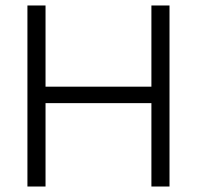

<svg xmlns="http://www.w3.org/2000/svg" viewBox="-20 -680 719 700"><path d="M80 0V-660H146V-364H532V-660H598V0H532V-304H146V0Z"/></svg>

Font: Lil Grotesk
Style: Regular
Weight: 400
Designer: Bastien Sozeau
Foundry: NBR — Bastien Sozeau
Version: Version 4.002; ttfautohint (v1.8.4.7-5d5b)